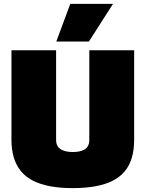

<svg xmlns="http://www.w3.org/2000/svg" viewBox="-20 -959 750 989"><path d="M39 -239V-700H269V-237Q269 -225 272.5 -215Q276 -205 283 -198Q290 -191 300.5 -186Q311 -181 324.5 -178.5Q338 -176 355 -176Q374 -176 388 -179Q402 -182 412 -187Q422 -192 428 -199.5Q434 -207 437 -216.5Q440 -226 440 -237V-700H671V-239Q671 -187 659 -146.5Q647 -106 622.5 -76.5Q598 -47 560.5 -28Q523 -9 471.5 0.5Q420 10 354 10Q290 10 239 0.5Q188 -9 150.5 -28Q113 -47 88.5 -76.5Q64 -106 51.5 -146.5Q39 -187 39 -239ZM270 -745 342 -939H562L438 -745Z"/></svg>

Font: Georama ExtraCondensed Thin Black
Style: Regular
Weight: 900
Version: Version 1.001